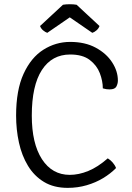

<svg xmlns="http://www.w3.org/2000/svg" viewBox="-20 -898 640 930"><path d="M478 -470Q478 -505.5 463.5 -543.5Q449 -581.5 414.5 -607.8Q380 -634 320 -634Q231.5 -634 182.8 -558.8Q134 -483.5 134 -338Q134 -203 183.2 -127Q232.5 -51 318 -51Q361.5 -51 407.5 -69.8Q453.5 -88.5 502 -131Q515.5 -123 526.5 -110Q537.5 -97 542 -84Q515.5 -57 479.5 -35.2Q443.5 -13.5 400 -0.8Q356.5 12 308 12Q240.5 12 193 -16.8Q145.5 -45.5 115.5 -95Q85.5 -144.5 71.8 -207.2Q58 -270 58 -338Q58 -461.5 94.2 -540.5Q130.5 -619.5 190.2 -657.2Q250 -695 320 -695Q392 -695 443.8 -667Q495.5 -639 523.2 -596Q551 -553 551 -508Q551 -493 543.8 -479Q536.5 -465 511 -465Q502 -465 495.2 -466Q488.5 -467 478 -470ZM351 -875 462 -772Q457.5 -759.5 447.2 -750.8Q437 -742 427 -739L318 -814L209 -739Q199.5 -742 189 -750.8Q178.5 -759.5 174 -772L285 -875Q300 -877.5 318 -877.5Q336 -877.5 351 -875Z"/></svg>

Font: Signika Negative Light
Style: Regular
Weight: 300
Designer: Anna Giedry
Foundry: Anna Giedry
Version: Version 2.001